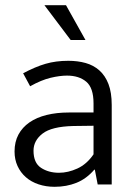

<svg xmlns="http://www.w3.org/2000/svg" viewBox="-20 -710 514 739"><path d="M69 -428Q116 -453 155.5 -464.5Q195 -476 243 -476Q279 -476 309.5 -467.5Q340 -459 362.5 -439Q385 -419 397.5 -386.5Q410 -354 410 -306V0H356L345 -57H343Q313 -22 274.5 -6.5Q236 9 190 9Q157 9 128.5 -0.5Q100 -10 79.5 -28Q59 -46 47.5 -71Q36 -96 36 -127Q36 -164 51 -192Q66 -220 93.5 -239Q121 -258 159.5 -267.5Q198 -277 245 -277H340V-312Q340 -372 312 -395.5Q284 -419 238 -419Q210 -419 174.5 -410.5Q139 -402 96 -378ZM340 -226 262 -225Q179 -223 144 -196Q109 -169 109 -130Q109 -83 138 -64Q167 -45 207 -45Q242 -45 278 -61.5Q314 -78 340 -116ZM151 -690H234L309 -556H252Z"/></svg>

Font: Mukta Malar Light
Style: Regular
Weight: 300
Designer: Aadarsh Rajan, Girish Dalvi, Yashodeep Gholap
Foundry: Ek Type
Version: Version 2.538;PS 1.000;hotconv 16.6.51;makeotf.lib2.5.65220;